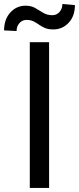

<svg xmlns="http://www.w3.org/2000/svg" viewBox="-56 -917 386 937"><path d="M183.6 -710.9V0H89.4V-710.9ZM248.5 -897.5 309.6 -892.1Q309.6 -838.4 279.1 -805.9Q248.5 -773.4 204.1 -773.4Q179.2 -773.4 163.1 -780.5Q147 -787.6 134.3 -796.6Q121.6 -805.7 107.7 -812.7Q93.8 -819.8 73.2 -819.8Q52.7 -819.8 38.8 -804.2Q24.9 -788.6 24.9 -765.6L-36.1 -768.6Q-36.1 -822.3 -5.9 -855.7Q24.4 -889.2 68.8 -889.2Q96.7 -889.2 116.2 -877.7Q135.7 -866.2 154.8 -854.5Q173.8 -842.8 199.7 -842.8Q220.2 -842.8 234.4 -858.6Q248.5 -874.5 248.5 -897.5Z"/></svg>

Font: Vazirmatn RD UI FD
Style: Regular
Weight: 400
Designer: Saber Rastikerdar
Foundry: Saber Rastikerdar
Version: Version 33.003